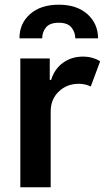

<svg xmlns="http://www.w3.org/2000/svg" viewBox="-20 -793 454 813"><path d="M66.1 0V-545.5H190.7V-454.5H196.4Q211.3 -502.1 247.5 -527.7Q283.7 -553.3 331 -553.3Q353 -553.3 371.4 -547.9Q389.9 -542.6 404.1 -533.4L364.3 -426.8Q354 -431.8 341.6 -435Q329.2 -438.2 313.6 -438.2Q263.1 -438.2 228.9 -405.4Q194.6 -372.5 194.6 -320.7V0ZM62.5 -630.7Q62.1 -693.2 107.1 -733.1Q152 -773.1 229 -773.1Q305.4 -773.1 350.1 -733.1Q394.9 -693.2 395.2 -630.7H298.7Q298.7 -657 282.5 -676.8Q266.3 -696.7 229 -696.7Q190.3 -696.7 174.4 -676.5Q158.4 -656.2 158.7 -630.7Z"/></svg>

Font: Inter UI Semi Bold
Style: Regular
Weight: 600
Designer: Rasmus Andersson
Foundry: rsms
Version: 3.2;8d6f07862